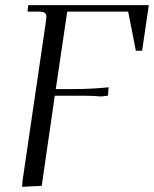

<svg xmlns="http://www.w3.org/2000/svg" viewBox="-20 -722 598 746"><path d="M65.9 3.9 67.9 -22 158.2 -637.2Q160.2 -650.9 160.2 -655.8Q160.2 -668.5 153.3 -672.6Q146.5 -676.8 127.9 -676.8H86.9L89.8 -702.1H558.1L532.2 -524.9H507.8L478 -676.8H241.2L196.8 -376H268.1Q335 -376 401.9 -382.8L399.9 -355L398.9 -350.1L372.1 -347.2Q345.2 -350.1 301.8 -350.1H192.9L142.1 0Z"/></svg>

Font: Dihjauti
Style: Italic
Weight: 400
Italic angle: -9°
Designer: T. Christopher White
Version: Version 3.0.0